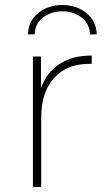

<svg xmlns="http://www.w3.org/2000/svg" viewBox="-20 -744 428 764"><path d="M111 0V-519H143V-394Q166 -456 217 -489.5Q268 -523 345 -523V-490Q338 -490 336 -490Q245 -490 194.5 -433Q144 -376 144 -276V0ZM91 -607Q93 -661 132.5 -692.5Q172 -724 228 -724Q284 -724 323.5 -692.5Q363 -661 365 -607H338Q337 -649 305 -674Q273 -699 228 -699Q183 -699 151 -674Q119 -649 118 -607Z"/></svg>

Font: Montserrat ExtraLight
Style: Regular
Weight: 200
Designer: Julieta Ulanovsky
Foundry: Julieta Ulanovsky
Version: Version 9.000; ttfautohint (v1.8.4.7-5d5b)